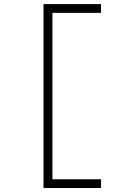

<svg xmlns="http://www.w3.org/2000/svg" viewBox="-20 -818 626 942"><path d="M193.4 104.5V-797.9H475.6V-754.9H237.3V61.5H475.6V104.5Z"/></svg>

Font: Caskaydia Cove ExtraLight
Style: Regular
Weight: 200
Monospace: yes
Designer: Aaron Bell
Foundry: Saja Typeworks
Version: Version 4.300; ttfautohint (v1.8.3)